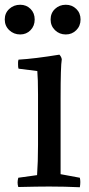

<svg xmlns="http://www.w3.org/2000/svg" viewBox="-45 -784 375 808"><path d="M210 -372V-51L291 -36Q292 -31 292.5 -27Q293 -23 293 -18Q293 -13 292.5 -7.5Q292 -2 291 4Q228 1 162 1Q139 1 106.5 1.5Q74 2 32 3Q29 -6 29 -16Q29 -25 32 -36L111 -47Q113 -75 114 -106.5Q115 -138 115 -174V-387Q115 -453 112 -485L33 -495Q31 -500 31 -512Q31 -517 31 -522Q31 -527 33 -533Q101 -537 205 -554Q214 -544 215 -534Q210 -506 210 -372ZM40 -764Q66 -764 83.5 -746.5Q101 -729 101 -702Q101 -675 83.5 -657Q66 -639 40 -639Q13 -639 -6 -657Q-25 -675 -25 -702Q-25 -729 -6 -746.5Q13 -764 40 -764ZM232 -764Q258 -764 276 -746.5Q294 -729 294 -702Q294 -675 276 -657Q258 -639 232 -639Q205 -639 186.5 -657Q168 -675 168 -702Q168 -729 186.5 -746.5Q205 -764 232 -764Z"/></svg>

Font: Adamina
Style: Regular
Weight: 400
Designer: Cyreal (www.cyreal.org)
Foundry: Cyreal
Version: Version 1.011